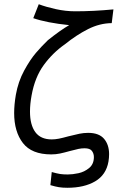

<svg xmlns="http://www.w3.org/2000/svg" viewBox="-20 -729 640 909"><path d="M301 97Q323.5 97 351.5 91Q379.5 85 402 66.5Q424.5 48 424.5 14.5Q424.5 -2 415.2 -14.5Q406 -27 380.5 -27Q366 -27 351.5 -24Q337 -21 311 -14Q284.5 -6.5 264.2 -2.2Q244 2 222.5 2Q130 2 88.5 -51.8Q47 -105.5 47 -194Q47 -233.5 55 -280Q66 -342.5 94.2 -394.5Q122.5 -446.5 150.2 -478.8Q178 -511 206.5 -538.5Q266.5 -586.5 307.5 -610Q201 -621 137.5 -643L163.5 -709Q198 -696 244.2 -685.8Q290.5 -675.5 336.5 -675.5Q421 -675.5 517 -684.5L513 -652.5Q511 -640 509 -619.5Q452 -619 397 -591.2Q342 -563.5 287.5 -519.5Q230 -479.5 187.5 -421.5Q145 -363.5 129.5 -277Q122 -236 122 -200.5Q122 -138 147.2 -103.5Q172.5 -69 225 -69Q241 -69 258.8 -72.5Q276.5 -76 303.5 -83.5Q335 -91.5 355.8 -95.8Q376.5 -100 397.5 -100Q448.5 -100 472.5 -72Q496.5 -44 496.5 1Q496.5 18 493.5 36Q482.5 99 430.5 129.5Q378.5 160 299 160Q275.5 160 258.8 157.2Q242 154.5 218.5 147.5L225 85.5Q250 92.5 264.8 94.8Q279.5 97 301 97Z"/></svg>

Font: JuliaMono Light
Style: Italic
Weight: 300
Italic angle: -9°
Monospace: yes
Designer: cormullion
Foundry: corm
Version: Version 0.054; ttfautohint (v1.8.4)